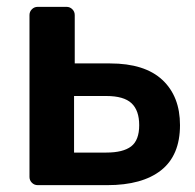

<svg xmlns="http://www.w3.org/2000/svg" viewBox="-20 -540 570 560"><path d="M90 0Q80 0 73 -7Q66 -14 66 -24V-496Q66 -506 73 -513Q80 -520 90 -520H174Q184 -520 191 -513Q198 -506 198 -496V-355H301Q402 -355 453.5 -307Q505 -259 505 -175Q505 -87 450 -43.5Q395 0 293 0ZM196 -95H290Q339 -95 362.5 -113Q386 -131 386 -175Q386 -218 363.5 -239Q341 -260 290 -260H196Z"/></svg>

Font: Rubik Medium
Style: Regular
Weight: 500
Designer: Hubert and Fischer
Foundry: Hubert and Fischer
Version: Version 2.300; ttfautohint (v1.8.4.7-5d5b);gftools[0.9.30]